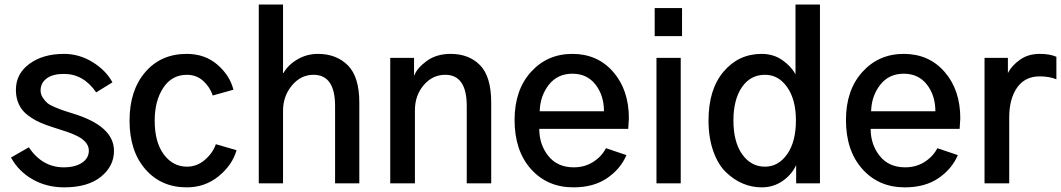

<svg xmlns="http://www.w3.org/2000/svg" viewBox="-20 -805 4658 843"><path d="M28.3 -113.3 106.4 -158.2Q166 -70.3 259.8 -70.3Q309.6 -70.3 339.8 -90.3Q370.1 -110.4 370.1 -143.6Q370.1 -186.5 305.7 -213.9Q285.2 -223.6 212.9 -246.1Q178.7 -256.8 153.8 -268.1Q128.9 -279.3 103 -298.3Q77.1 -317.4 63.5 -345.7Q49.8 -374 49.8 -410.2Q49.8 -481.4 109.4 -524.9Q168.9 -568.4 260.7 -568.4Q328.1 -568.4 386.7 -532.2Q445.3 -496.1 473.6 -443.4L402.3 -399.4Q346.7 -480.5 260.7 -480.5Q210.9 -480.5 184.6 -460.4Q158.2 -440.4 158.2 -408.2Q158.2 -390.6 168 -376Q177.7 -361.3 188 -352.5Q198.2 -343.8 223.1 -333.5Q248 -323.2 260.3 -319.3Q272.5 -315.4 302.7 -305.7Q480.5 -251 480.5 -142.6Q480.5 -75.2 422.9 -28.8Q365.2 17.6 261.7 17.6Q184.6 17.6 123 -17.6Q61.5 -52.7 28.3 -113.3Z M548.8 -275.4Q548.8 -408.2 617.7 -488.3Q686.5 -568.4 799.8 -568.4Q879.9 -568.4 934.6 -521Q989.3 -473.6 1004.9 -411.1L914.1 -385.7Q901.4 -423.8 871.6 -450.2Q841.8 -476.6 800.8 -476.6Q734.4 -476.6 696.8 -419.4Q659.2 -362.3 659.2 -275.4Q659.2 -180.7 699.2 -127Q739.3 -73.2 800.8 -73.2Q844.7 -73.2 879.4 -103Q914.1 -132.8 927.7 -171.9L1018.6 -145.5Q1000 -80.1 939.9 -31.2Q879.9 17.6 799.8 17.6Q687.5 17.6 618.2 -62Q548.8 -141.6 548.8 -275.4Z M1116.2 0V-785.2H1222.7V-484.4H1224.6Q1245.1 -520.5 1286.1 -544.4Q1327.1 -568.4 1376 -568.4Q1457 -568.4 1507.3 -518.1Q1557.6 -467.8 1557.6 -354.5V0H1451.2V-339.8Q1451.2 -476.6 1356.4 -476.6Q1300.8 -476.6 1261.7 -429.7Q1222.7 -382.8 1222.7 -318.4V0Z M1693.4 0V-550.8H1797.9V-473.6H1798.8Q1811.5 -506.8 1854 -537.6Q1896.5 -568.4 1959 -568.4Q2039.1 -568.4 2087.9 -518.6Q2136.7 -468.8 2136.7 -354.5V0H2029.3V-339.8Q2029.3 -476.6 1934.6 -476.6Q1878.9 -476.6 1840.3 -431.2Q1801.8 -385.7 1801.8 -321.3V0Z M2239.3 -278.3Q2239.3 -409.2 2311 -488.8Q2382.8 -568.4 2493.2 -568.4Q2603.5 -568.4 2672.4 -489.3Q2741.2 -410.2 2741.2 -285.2Q2741.2 -283.2 2738.3 -239.3H2347.7Q2347.7 -169.9 2387.7 -120.1Q2427.7 -70.3 2499 -70.3Q2546.9 -70.3 2584 -93.8Q2621.1 -117.2 2640.6 -154.3L2730.5 -124Q2704.1 -62.5 2645 -22.5Q2585.9 17.6 2498 17.6Q2382.8 17.6 2311 -63Q2239.3 -143.6 2239.3 -278.3ZM2349.6 -316.4H2631.8Q2631.8 -385.7 2594.7 -433.6Q2557.6 -481.4 2493.2 -481.4Q2427.7 -481.4 2389.6 -432.6Q2351.6 -383.8 2349.6 -316.4Z M2854.5 -646.5V-769.5H2974.6V-646.5ZM2862.3 0V-550.8H2968.8V0Z M3090.8 -276.4Q3090.8 -412.1 3156.7 -490.2Q3222.7 -568.4 3324.2 -568.4Q3376 -568.4 3415 -541Q3454.1 -513.7 3472.7 -478.5V-785.2H3580.1V0H3475.6V-80.1Q3457 -39.1 3416.5 -10.7Q3376 17.6 3324.2 17.6Q3281.2 17.6 3241.7 1Q3202.1 -15.6 3167.5 -48.8Q3132.8 -82 3111.8 -141.1Q3090.8 -200.2 3090.8 -276.4ZM3200.2 -276.4Q3200.2 -181.6 3238.8 -127.4Q3277.3 -73.2 3338.9 -73.2Q3397.5 -73.2 3436 -127.9Q3474.6 -182.6 3474.6 -276.4Q3474.6 -367.2 3436.5 -421.9Q3398.4 -476.6 3338.9 -476.6Q3274.4 -476.6 3237.3 -421.9Q3200.2 -367.2 3200.2 -276.4Z M3694.3 -278.3Q3694.3 -409.2 3766.1 -488.8Q3837.9 -568.4 3948.2 -568.4Q4058.6 -568.4 4127.4 -489.3Q4196.3 -410.2 4196.3 -285.2Q4196.3 -283.2 4193.4 -239.3H3802.7Q3802.7 -169.9 3842.8 -120.1Q3882.8 -70.3 3954.1 -70.3Q4002 -70.3 4039.1 -93.8Q4076.2 -117.2 4095.7 -154.3L4185.5 -124Q4159.2 -62.5 4100.1 -22.5Q4041 17.6 3953.1 17.6Q3837.9 17.6 3766.1 -63Q3694.3 -143.6 3694.3 -278.3ZM3804.7 -316.4H4086.9Q4086.9 -385.7 4049.8 -433.6Q4012.7 -481.4 3948.2 -481.4Q3882.8 -481.4 3844.7 -432.6Q3806.6 -383.8 3804.7 -316.4Z M4302.7 0V-550.8H4405.3V-484.4Q4421.9 -516.6 4458 -542.5Q4494.1 -568.4 4544.9 -568.4Q4589.8 -568.4 4618.2 -555.7V-457Q4585.9 -469.7 4544.9 -469.7Q4480.5 -469.7 4445.8 -420.4Q4411.1 -371.1 4411.1 -289.1V0Z"/></svg>

Font: Gothic A1 SemiBold
Style: Regular
Weight: 600
Version: Version 2.50